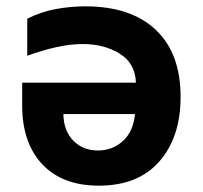

<svg xmlns="http://www.w3.org/2000/svg" viewBox="-20 -576 640 606"><path d="M66 -517V-400Q168 -437 241 -437Q309 -437 358 -406.5Q407 -376 409 -315H50V-243Q50 -125 113.5 -57.5Q177 10 292 10Q416 10 483 -66.5Q550 -143 550 -270Q550 -408 471.5 -482Q393 -556 249 -556Q203 -556 156.5 -547.5Q110 -539 66 -517ZM289 -101Q242 -101 211.5 -132Q181 -163 180 -216H406Q401 -161 368 -131Q335 -101 289 -101Z"/></svg>

Font: Noto Sans Mono UI
Style: Bold
Weight: 700
Designer: Monotype Design team
Foundry: Monotype Imaging Inc.
Version: 1.000